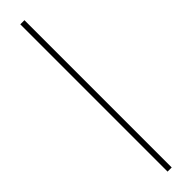

<svg xmlns="http://www.w3.org/2000/svg" viewBox="-337 -782 885 885"><g transform="rotate(-45 105.5 -340.0)"><path d="M92 -820H119V140H92Z"/></g></svg>

Font: Kalnia Thin SemiBold
Style: Regular
Weight: 600
Version: Version 1.105